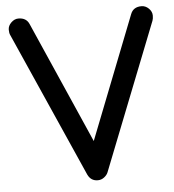

<svg xmlns="http://www.w3.org/2000/svg" viewBox="-53 -756 767 844"><g transform="rotate(-5 330.5 -334.0)"><path d="M12.2 -654.3Q12.2 -671.4 26.6 -685.5Q41 -699.7 58.6 -699.7Q93.8 -699.7 106 -670.4L341.8 -134.3L554.2 -675.8Q565.9 -706.5 602.1 -706.5Q620.1 -706.5 634.3 -692.6Q648.4 -678.7 648.4 -661.1Q648.4 -647.5 645 -638.7L390.1 7.8Q385.3 20 372.8 29.5Q360.4 39.1 344.7 39.1Q314 39.1 300.3 9.8L16.6 -630.4Q12.2 -639.2 12.2 -654.3Z"/></g></svg>

Font: Manjari
Style: Bold
Weight: 700
Designer: Santhosh Thottingal <santhosh.thottingal@gmail.com>
Version: Version 2.000